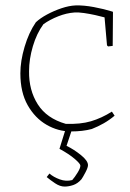

<svg xmlns="http://www.w3.org/2000/svg" viewBox="-20 -477 479 707"><path d="M241 7Q194 7 151.5 -17.5Q109 -42 82 -89.5Q55 -137 55 -207Q55 -252 70.5 -304.5Q86 -357 112 -395Q128 -410 153 -423.5Q178 -437 206 -446.5Q234 -456 258 -457Q288 -458 325.5 -451Q363 -444 395 -434L396 -432L395 -308L378 -306L374 -310L365 -413Q351 -417 330.5 -421.5Q310 -426 289.5 -429Q269 -432 254 -431Q225 -429 194.5 -417Q164 -405 140 -388Q115 -354 101 -306.5Q87 -259 87 -215Q86 -145 119 -93Q152 -41 222 -21Q276 -19 315 -30.5Q354 -42 392 -66L402 -51Q383 -35 362 -23Q341 -11 318 -2Q285 7 241 7ZM218 210Q201 210 183 198Q165 186 152 175L162 162Q177 175 200 183.5Q223 192 246 186Q255 176 265.5 159Q276 142 276 133Q276 126 255 108Q234 90 199 71L223 -6H247L225 60Q252 73 278 94Q304 115 304 131Q304 140 294.5 158Q285 176 280 183Q266 199 249.5 204.5Q233 210 218 210Z"/></svg>

Font: Labrada ExtraLight
Style: Regular
Weight: 200
Designer: Mercedes Jáuregui
Foundry: Omnibus-Type Team
Version: Version 1.000; ttfautohint (v1.8.4.7-5d5b)